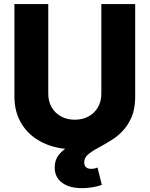

<svg xmlns="http://www.w3.org/2000/svg" viewBox="-20 -748 760 975"><path d="M359.9 10.3Q267.6 10.3 198.5 -22.9Q129.4 -56.2 91.3 -116.5Q53.2 -176.8 53.2 -257.3V-727.5H225.1V-272Q225.1 -233.4 242.2 -203.6Q259.3 -173.8 289.6 -157Q319.8 -140.1 359.9 -140.1Q399.9 -140.1 430.2 -157Q460.4 -173.8 477.5 -203.6Q494.6 -233.4 494.6 -272V-727.5H666.5V-257.3Q666.5 -176.8 628.2 -116.5Q589.8 -56.2 520.8 -22.9Q451.7 10.3 359.9 10.3ZM397 207.5Q332.5 207.5 295.2 179.9Q257.8 152.3 257.8 102.5Q257.8 65.4 277.3 40Q296.9 14.6 329.6 -4.2Q362.3 -22.9 401.1 -39.1Q439.9 -55.2 478.8 -73.2Q517.6 -91.3 550.3 -115.2Q583 -139.2 602.5 -173.6Q622.1 -208 622.1 -257.3H666.5Q666.5 -195.3 647.7 -152.1Q628.9 -108.9 599.4 -79.8Q569.8 -50.8 536.9 -30.8Q503.9 -10.7 474.4 5.1Q444.8 21 426.3 37.4Q407.7 53.7 407.7 76.2Q407.7 92.3 416.5 100.8Q425.3 109.4 442.9 109.4Q451.7 109.4 459.7 107.7Q467.8 106 475.1 102.5L497.1 190.9Q478 198.2 450.4 202.9Q422.9 207.5 397 207.5Z"/></svg>

Font: Inter 20pt ExtraBold
Style: Regular
Weight: 800
Version: Version 4.001;git-66647c0bb